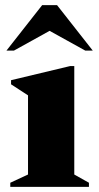

<svg xmlns="http://www.w3.org/2000/svg" viewBox="-20 -727 386 747"><path d="M20 0V-16L89 -48V-356L23 -399V-415L253 -470H269V-48L326 -16V0ZM5 -530 144 -707H202L341 -530H312L173 -607L34 -530Z"/></svg>

Font: Spectral ExtraBold
Style: Regular
Weight: 800
Designer: Jean-Baptiste Levee
Foundry: Production Type
Version: Version 2.001